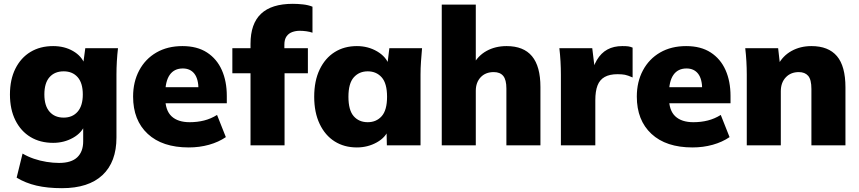

<svg xmlns="http://www.w3.org/2000/svg" viewBox="-20 -760 4493 1004"><path d="M304 224Q228 224 170.5 210.5Q113 197 67 169L98 43Q125 59 157 70Q189 81 223.5 86.5Q258 92 289 92Q353 92 384 62.5Q415 33 415 -21V-110H425Q409 -66 362 -39.5Q315 -13 258 -13Q190 -13 139.5 -43.5Q89 -74 60.5 -131Q32 -188 32 -266Q32 -344 60.5 -401Q89 -458 139.5 -488.5Q190 -519 258 -519Q317 -519 362 -493Q407 -467 423 -424L415 -426L426 -508H597Q593 -474 591 -439Q589 -404 589 -370V-41Q589 87 516 155.5Q443 224 304 224ZM313 -145Q359 -145 386 -176Q413 -207 413 -266Q413 -326 386 -356.5Q359 -387 313 -387Q266 -387 239 -356.5Q212 -326 212 -266Q212 -207 239 -176Q266 -145 313 -145Z M967 11Q829 11 752.5 -60Q676 -131 676 -255Q676 -332 708 -392Q740 -452 798 -485.5Q856 -519 934 -519Q1011 -519 1062.5 -485.5Q1114 -452 1140 -393.5Q1166 -335 1166 -258V-220H825V-304H1035L1018 -290Q1018 -347 996.5 -374.5Q975 -402 936 -402Q891 -402 867.5 -368.5Q844 -335 844 -268V-250Q844 -183 877 -152Q910 -121 972 -121Q1012 -121 1047.5 -130Q1083 -139 1115 -159L1161 -43Q1123 -17 1073 -3Q1023 11 967 11Z M1290 0V-377H1195V-508H1340L1290 -462V-531Q1290 -636 1345 -688Q1400 -740 1511 -740Q1536 -740 1564 -737Q1592 -734 1614 -725V-589Q1600 -594 1582 -596.5Q1564 -599 1547 -599Q1527 -599 1508.5 -592.5Q1490 -586 1478.5 -570Q1467 -554 1467 -526V-481L1442 -508H1590V-377H1468V0Z M1846 11Q1780 11 1730 -20.5Q1680 -52 1651.5 -112Q1623 -172 1623 -254Q1623 -337 1651.5 -396.5Q1680 -456 1730 -487.5Q1780 -519 1846 -519Q1905 -519 1952.5 -491Q2000 -463 2015 -418H2005L2016 -508H2187Q2184 -474 2181.5 -439Q2179 -404 2179 -370V0H2003L2001 -86H2013Q1998 -42 1950.5 -15.5Q1903 11 1846 11ZM1903 -121Q1948 -121 1976 -152.5Q2004 -184 2004 -254Q2004 -324 1976 -355.5Q1948 -387 1903 -387Q1858 -387 1830 -355.5Q1802 -324 1802 -254Q1802 -184 1829.5 -152.5Q1857 -121 1903 -121Z M2290 0V-736H2468V-419H2453Q2478 -468 2524 -493.5Q2570 -519 2629 -519Q2718 -519 2762 -466Q2806 -413 2806 -305V0H2628V-297Q2628 -343 2611.5 -363Q2595 -383 2562 -383Q2519 -383 2493.5 -356Q2468 -329 2468 -285V0Z M2913 0V-369Q2913 -404 2911 -439Q2909 -474 2905 -508H3077L3096 -352H3069Q3079 -409 3101 -446Q3123 -483 3156 -501Q3189 -519 3234 -519Q3255 -519 3265.5 -517.5Q3276 -516 3288 -511V-355Q3263 -366 3248 -369Q3233 -372 3209 -372Q3168 -372 3142 -357.5Q3116 -343 3104.5 -313Q3093 -283 3093 -236V0Z M3601 11Q3463 11 3386.5 -60Q3310 -131 3310 -255Q3310 -332 3342 -392Q3374 -452 3432 -485.5Q3490 -519 3568 -519Q3645 -519 3696.5 -485.5Q3748 -452 3774 -393.5Q3800 -335 3800 -258V-220H3459V-304H3669L3652 -290Q3652 -347 3630.5 -374.5Q3609 -402 3570 -402Q3525 -402 3501.5 -368.5Q3478 -335 3478 -268V-250Q3478 -183 3511 -152Q3544 -121 3606 -121Q3646 -121 3681.5 -130Q3717 -139 3749 -159L3795 -43Q3757 -17 3707 -3Q3657 11 3601 11Z M3885 0V-370Q3885 -404 3883 -439Q3881 -474 3877 -508H4049L4059 -420H4048Q4073 -468 4119 -493.5Q4165 -519 4223 -519Q4312 -519 4356.5 -466.5Q4401 -414 4401 -303V0H4223V-295Q4223 -344 4206 -363.5Q4189 -383 4157 -383Q4115 -383 4089 -355.5Q4063 -328 4063 -283V0Z"/></svg>

Font: Mulish ExtraLight Black
Style: Regular
Weight: 900
Version: Version 3.603